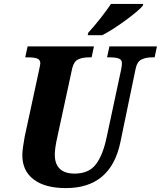

<svg xmlns="http://www.w3.org/2000/svg" viewBox="-20 -951 822 981"><path d="M94 -159Q94 -175 98 -203Q102 -231 106 -252L179 -590Q181 -601 183.5 -612Q186 -623 186 -627Q186 -646 170 -652Q154 -658 121 -658H109L121 -714H460L448 -658H436Q400 -658 378.5 -647Q357 -636 349 -602L273 -251Q260 -194 260 -161Q260 -113 285.5 -88.5Q311 -64 361 -64Q434 -64 470 -111.5Q506 -159 525 -250L599 -596Q603 -618 603 -627Q603 -646 587 -652Q571 -658 538 -658H527L539 -714H782L770 -658H758Q724 -658 702 -646.5Q680 -635 673 -600L595 -224Q546 10 317 10Q210 10 152 -34Q94 -78 94 -159ZM431 -784Q458 -813 492 -856Q526 -899 547 -931H712L709 -921Q687 -895 620 -846Q553 -797 502 -771H428Z"/></svg>

Font: Noto Serif NarrowExtraBold
Style: Italic
Weight: 800
Width: 4
Italic angle: -12°
Designer: Monotype Design Team
Foundry: Monotype Imaging Inc.
Version: Version 1.001